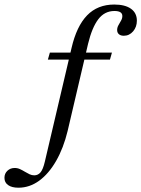

<svg xmlns="http://www.w3.org/2000/svg" viewBox="-166 -651 635 863"><path d="M-83.1 192.7Q-112.9 192.7 -129.4 181Q-146 169.4 -146 148.4Q-146 129 -132.7 116.5Q-119.4 104 -100 104Q-87.1 104 -75.8 109.3Q-64.5 114.5 -54 121Q-43.5 127.4 -33.1 132.3Q-22.6 137.1 -12.1 137.1Q4.8 137.1 16.1 123.8Q27.4 110.5 35.5 75.8L155.6 -435.5Q178.2 -533.1 225.4 -581.9Q272.6 -630.6 347.6 -630.6Q396 -630.6 422.6 -611.7Q449.2 -592.7 449.2 -558.1Q449.2 -529.8 432.3 -510.1Q415.3 -490.3 390.3 -490.3Q376.6 -490.3 368.5 -497.2Q360.5 -504 360.5 -516.1Q360.5 -527.4 366.5 -537.9Q372.6 -548.4 378.2 -558.5Q383.9 -568.5 383.9 -579Q383.9 -601.6 348.4 -601.6Q304 -601.6 275.8 -564.5Q247.6 -527.4 229.8 -454L137.9 -62.1Q119.4 14.5 86.3 72.2Q53.2 129.8 10.1 161.3Q-33.1 192.7 -83.1 192.7ZM49.2 -383.1 58.1 -414.5H337.1L328.2 -383.1Z"/></svg>

Font: Playfair 5pt SemiExpanded Light 12pt
Style: Italic
Weight: 300
Italic angle: -15.6°
Version: Version 2.000;gftools[0.9.28]